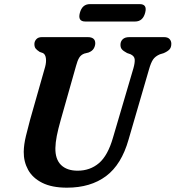

<svg xmlns="http://www.w3.org/2000/svg" viewBox="-20 -876 832 910"><path d="M515.5 -223.5 612.5 -553Q619.5 -578 618.5 -594Q617.5 -610 598.5 -619L582.5 -624.5Q564.5 -634 557.5 -642.5Q550.5 -651 551 -664.5Q551 -679.5 561.5 -689.8Q572 -700 592.5 -700H758Q775 -700 783.5 -691Q792 -682 792 -668.5Q792 -651 783 -641.5Q774 -632 755.5 -624L737.5 -618.5Q715.5 -609 705.2 -593.5Q695 -578 686.5 -548L589.5 -215Q556 -96 482.5 -41.2Q409 13.5 297.5 13.5Q226 13.5 180.2 -9.5Q134.5 -32.5 113.2 -71.2Q92 -110 92.5 -156.5Q93 -191 103 -232Q113 -273 122.5 -308L194 -559.5Q200 -582 197.5 -600.2Q195 -618.5 183.5 -624.5L168 -630Q153.5 -639.5 148.2 -647Q143 -654.5 143 -668Q143.5 -681 152.5 -690.5Q161.5 -700 178 -700H396Q432 -700 431.5 -670Q431 -657 423.8 -645.2Q416.5 -633.5 399.5 -627L379.5 -622Q363.5 -616 355.2 -602.2Q347 -588.5 340.5 -564L268 -308Q255.5 -264 249.2 -232Q243 -200 242.5 -174.5Q241.5 -121.5 269.2 -94.2Q297 -67 348 -67Q407 -67 449 -102.8Q491 -138.5 515.5 -223.5ZM358.5 -815Q369.5 -856.5 406.5 -856.5H642Q679 -856.5 668 -815.5Q657 -774 620 -774H384.5Q347.5 -774 358.5 -815Z"/></svg>

Font: Fraunces 72pt SuperSoft SemiBold
Style: Italic
Weight: 600
Italic angle: -16°
Version: Version 1.000;[b76b70a41]